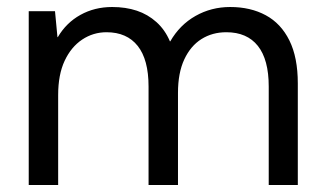

<svg xmlns="http://www.w3.org/2000/svg" viewBox="-20 -528 922 548"><path d="M62 0V-496H137L144 -422H145Q169 -463 209.5 -485.5Q250 -508 300 -508Q339 -508 370.5 -497.5Q402 -487 426.5 -465Q451 -443 465 -410H466Q493 -457 538 -482.5Q583 -508 637 -508Q695 -508 738.5 -484.5Q782 -461 806 -412.5Q830 -364 830 -290V0H747V-281Q747 -358 716 -397Q685 -436 626 -436Q586 -436 555 -416.5Q524 -397 506 -358.5Q488 -320 488 -263V0H404V-281Q404 -358 373 -397Q342 -436 284 -436Q246 -436 214.5 -415Q183 -394 164.5 -354.5Q146 -315 146 -257V0Z"/></svg>

Font: DM Sans 28pt
Style: Regular
Weight: 400
Version: Version 4.004;gftools[0.9.30]